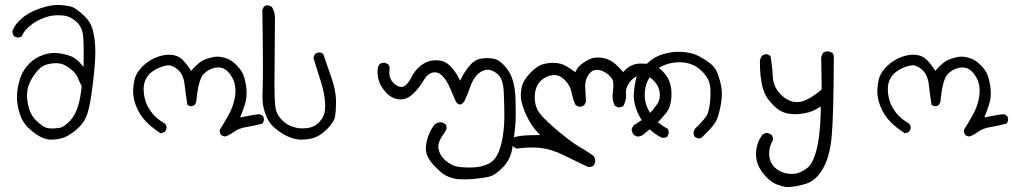

<svg xmlns="http://www.w3.org/2000/svg" viewBox="-20 -453 4084 774"><path d="M212.4 -391.6Q237.3 -391.6 252.9 -386.7Q270 -380.9 287.6 -365.7Q305.7 -350.1 312.5 -324.2Q317.4 -305.2 317.4 -239.3Q317.4 -219.2 316.9 -183.6Q304.2 -198.2 297.4 -205.1Q290.5 -211.9 281.7 -217.8Q272.9 -223.6 265.9 -226.3Q258.8 -229 252.9 -230.7Q247.1 -232.4 240.7 -233.9Q234.4 -235.4 227.5 -236.8Q210.4 -239.7 201.2 -239.7Q177.7 -239.7 153.8 -231.4Q121.6 -220.7 98.4 -197Q75.2 -173.3 64.2 -145.3Q53.2 -117.2 49.3 -80.6Q48.3 -71.8 48.3 -62Q48.3 -34.2 57.1 -2.9Q68.4 37.6 93 61Q117.7 84.5 136.7 95.2Q155.8 106 178.2 109.9Q181.6 109.9 188 109.9Q194.3 109.9 205.1 108.9Q215.8 107.9 228 104.5Q252 98.6 282.5 74.2Q313 49.8 326.2 21Q339.4 -8.3 348.1 -69.8Q364.3 -182.1 364.3 -244.6Q364.3 -295.9 352.5 -337.4Q344.7 -365.7 317.4 -391.1Q289.6 -417 274.2 -423.6Q258.8 -430.2 223.1 -432.6Q218.8 -433.1 213.9 -433.1Q182.1 -433.1 141.1 -418.9Q94.2 -403.3 64.5 -376L58.1 -370.1Q35.2 -346.7 29.8 -325.7Q30.8 -316.4 36.1 -307.1L47.4 -302.2Q49.3 -301.8 51.8 -301.8Q60.5 -301.8 67.9 -306.6Q79.1 -334.5 111.8 -357.4Q127.9 -368.7 146 -376.5Q164.1 -384.3 178.7 -387.7Q194.8 -391.6 212.4 -391.6ZM190.9 64.9Q168.9 64.9 156.7 57.6Q137.7 45.4 123 29.8Q100.1 6.3 92.3 -34.2Q88.9 -51.8 88.9 -68.4Q88.9 -91.3 96.2 -110.8Q104.5 -133.8 123.5 -158.7Q142.6 -183.6 160.6 -190.2Q178.7 -196.8 200.7 -198.2Q204.1 -198.2 207 -198.2Q226.1 -198.2 241.7 -189.9Q261.7 -179.2 276.9 -164.1Q289.6 -151.4 294.9 -136.7Q300.8 -122.1 309.1 -106.4Q306.2 -64.5 294.7 -26.1Q283.2 12.2 262 34.4Q240.7 56.6 223.1 62H222.7Q204.6 64.9 190.9 64.9Z M1043.9 28.8Q1043.9 19.5 1038.6 13.2L1027.3 7.3Q1010.7 8.3 994.1 11.7Q977.5 15.1 948.2 20.5Q960 -9.8 965.6 -27.1Q971.2 -44.4 972.7 -55.7Q974.1 -66.9 974.1 -79.1Q974.1 -91.3 972.2 -105Q968.3 -130.9 961.4 -149.9Q954.1 -168.5 938 -185.5Q921.9 -202.6 907.7 -210.9Q894 -219.2 871.6 -223.1Q864.7 -224.6 856.9 -224.6Q841.3 -224.6 824.2 -219.2Q797.9 -211.9 783.7 -200.2Q768.6 -188 754.4 -171.9L750.5 -167.5L747.1 -172.4Q736.8 -189.9 718.3 -209.5Q697.3 -232.4 661.6 -232.4Q639.6 -232.4 614.7 -223.6Q581.1 -211.4 554.7 -185.5Q533.7 -164.1 526.4 -145Q519 -126 517.1 -94.2Q516.6 -90.3 516.6 -85.9Q516.6 -58.6 527.3 -28.8Q542 10.7 571.3 40Q593.3 62 627.9 84.5Q637.2 82.5 645 78.1L650.9 65.9Q651.4 64.5 651.4 62.5Q651.4 52.7 644.5 45.4Q611.3 24.9 595.7 5.9Q580.1 -13.2 571 -33.9Q562 -54.7 559.6 -81.1Q559.1 -87.9 559.1 -93.8Q559.1 -112.8 564.9 -127Q572.3 -146 586.4 -158.7Q605.5 -175.3 635.3 -185.1Q651.9 -189.9 659.2 -189.9Q675.8 -189.9 696.3 -172.9Q720.2 -152.8 724.6 -109.4Q729 -69.3 735.4 -30.3L746.1 -24.9Q747.1 -24.9 748 -24.9Q757.8 -24.9 765.1 -30.3L771 -41.5Q778.8 -128.9 798.8 -151.9Q818.8 -174.8 849.1 -180.2Q855 -181.2 860.4 -181.2Q881.8 -181.2 898.4 -164.6Q921.9 -139.6 927.2 -109.9Q929.2 -98.1 929.2 -83.5Q929.2 -68.8 925.3 -51.8Q918 -19 900.9 11.5Q883.8 42 865.7 70.8Q865.7 71.8 865.7 74Q865.7 76.2 866.2 79.1Q867.2 85.9 871.1 90.8Q877.9 96.2 886.7 97.2Q900.9 94.2 920.4 80.1Q941.4 64 974.6 58.8Q1007.8 53.7 1038.1 44.9L1043.5 34.7Q1043.9 31.7 1043.9 28.8Z M1037.6 -414.1Q1040 -252.4 1040 -187.3Q1040 -122.1 1039.1 -103.8Q1038.1 -85.4 1038.1 -66.2Q1038.1 -46.9 1040 -32.2Q1044.4 -5.4 1055.7 20.5Q1066.9 45.9 1088.9 64Q1124 93.3 1155.8 103Q1167.5 106.9 1180.2 108.9Q1189 109.9 1195.3 109.9Q1201.7 109.9 1207 109.4Q1212.4 108.9 1218.3 108.4Q1230.5 106.9 1242.2 103.5Q1270 95.7 1298.6 67.4Q1327.1 39.1 1331.1 14.2Q1334.5 -6.3 1334.5 -36.1Q1334.5 -43 1334.5 -50.3Q1333.5 -88.9 1316.7 -137.9Q1299.8 -187 1282.7 -236.3L1271.5 -241.7Q1270 -241.7 1267.1 -241.7Q1264.2 -241.7 1259.8 -240.5Q1255.4 -239.3 1251 -236.3Q1245.6 -229 1243.7 -219.7Q1255.4 -179.7 1265.6 -149.2Q1275.9 -118.7 1280.3 -100.1Q1291 -58.6 1291 -25.4Q1291 -16.6 1290 -8.8Q1287.6 15.6 1269 37.1Q1250.5 58.6 1221.2 63Q1209.5 64.5 1197 64.5Q1184.6 64.5 1172.4 61.5Q1146 54.2 1131.8 44.4Q1121.1 36.6 1109.9 23.4Q1095.7 5.9 1091.3 -14.6Q1086.4 -41 1086.4 -116Q1086.4 -190.9 1088.4 -382.8Q1087.4 -406.2 1076.2 -425.3L1064 -431.2Q1062 -431.6 1059.1 -431.6Q1050.3 -431.6 1043.5 -425.8Z M1696.8 145Q1696.8 160.6 1702.6 174.8Q1712.4 197.8 1740.7 225.6Q1763.2 248 1780.8 256.3Q1799.8 265.1 1821.8 269Q1836.9 270 1855 270Q1873 270 1892.1 268.1Q1928.2 265.1 1953.1 258.8Q1977.1 252.9 2007.6 221.2Q2038.1 189.5 2045.2 144.8Q2052.2 100.1 2056.6 60.5Q2059.1 37.1 2059.1 5.9Q2059.1 -25.4 2058.1 -56.6Q2055.2 -133.3 2025.9 -172.9Q1996.6 -211.9 1969.7 -216.3Q1956.1 -218.8 1942.9 -218.8Q1929.7 -218.8 1917.5 -216.3Q1893.1 -211.9 1873.3 -188.7Q1853.5 -165.5 1838.9 -135.7L1835 -127.9Q1825.2 -147.5 1820.3 -155Q1815.4 -162.6 1811.5 -167.5Q1803.2 -178.7 1794.9 -187Q1776.4 -206.1 1752.9 -209Q1744.1 -210 1735.8 -210Q1721.2 -210 1710.4 -206.5Q1684.6 -198.7 1664.1 -177.7Q1649.9 -163.6 1639.6 -143.6Q1626.5 -117.2 1613.3 -107.9Q1606 -102.5 1597.7 -102.5Q1589.4 -102.5 1581.1 -107.2Q1572.8 -111.8 1567.9 -116.7Q1549.3 -134.8 1549.3 -160.6Q1549.3 -166 1550 -169.9Q1550.8 -173.8 1550.8 -176.3Q1550.8 -186.5 1544.9 -193.8L1532.7 -199.7Q1530.8 -200.2 1528.8 -200.2Q1518.1 -200.2 1509.8 -194.3Q1504.4 -186.5 1502.4 -176.3Q1502 -170.4 1502 -164.1Q1502 -144 1507.8 -126Q1514.6 -103 1538.1 -78.1Q1563.5 -52.2 1594.7 -52.2Q1621.1 -52.2 1644 -73.7Q1669.4 -97.7 1685.5 -125.5Q1703.1 -156.2 1724.6 -160.6Q1729 -161.6 1732.9 -161.6Q1750 -161.6 1764.6 -146Q1781.2 -128.4 1793.5 -99.4Q1805.7 -70.3 1818.4 -42Q1825.7 -31.7 1833.5 -31.7Q1841.8 -31.7 1851.6 -44.4Q1865.2 -71.3 1874.5 -100.1Q1895.5 -161.6 1937 -170.9Q1941.4 -171.9 1945.8 -171.9Q1963.9 -171.9 1983.9 -156.2Q2008.3 -137.2 2010.7 -83.3Q2013.2 -29.3 2013.2 13.4Q2013.2 56.2 2006.8 97.2Q2000.5 138.2 1986.8 167Q1973.1 196.8 1946.5 208.5Q1919.9 220.2 1890.6 221.7Q1881.3 222.2 1874 222.2Q1852.5 222.2 1835.2 220.5Q1817.9 218.8 1804.2 212.4Q1786.1 204.1 1771 189.5Q1751 169.4 1747.6 145.5Q1747.1 142.1 1747.1 138.7Q1747.1 113.3 1773.4 79.6L1779.8 66.9Q1780.3 64.9 1780.3 62Q1780.3 53.2 1774.4 46.4L1762.7 40.5Q1760.3 40 1758.3 40Q1742.2 40 1731 49.8Q1717.8 67.9 1709.7 87.2Q1701.7 106.4 1697.8 130.9Q1696.8 138.2 1696.8 145Z M2062.5 146Q2096.7 141.6 2120.8 141.6Q2145 141.6 2162.1 143.6Q2204.6 148.9 2253.4 173.1Q2302.2 197.3 2350.6 220.2Q2352.1 220.2 2354.2 220.2Q2356.4 220.2 2359.9 219.7Q2367.7 218.8 2373.5 213.9L2379.4 201.2Q2379.4 199.7 2379.4 196Q2379.4 192.4 2378.2 186.8Q2377 181.2 2373.5 175.8Q2343.8 154.8 2312.3 136.7Q2280.8 118.7 2219.2 66.4Q2157.7 13.7 2145.5 -12.7Q2135.7 -34.2 2135.7 -60.1Q2135.7 -104 2160.2 -127.4Q2180.7 -147 2207.5 -149.9Q2210.9 -150.4 2213.9 -150.4Q2237.8 -150.4 2257.3 -129.9Q2279.3 -107.4 2284.7 -79.1Q2289.1 -52.7 2300.3 -29.8L2312.5 -22.9Q2314 -22.9 2314.9 -22.9Q2327.1 -22.9 2335.4 -29.3L2342.3 -43Q2341.3 -67.9 2340.1 -84Q2338.9 -100.1 2338.9 -107.2Q2338.9 -114.3 2341.3 -126Q2345.7 -146.5 2359.4 -160.2Q2370.6 -171.4 2385.7 -171.4Q2409.7 -171.4 2433.1 -151.4Q2448.7 -137.7 2451.7 -124Q2452.6 -117.7 2452.6 -107.2Q2452.6 -96.7 2450.9 -84.5Q2449.2 -72.3 2449.2 -65.9Q2449.2 -45.9 2458.5 -26.9L2470.7 -20Q2472.2 -20 2475.3 -20Q2478.5 -20 2483.9 -21.5Q2489.3 -22.9 2493.7 -26.4Q2503.9 -49.8 2503.9 -66.4Q2503.9 -70.3 2503.4 -73.7Q2502.9 -77.1 2502.9 -79.3Q2502.9 -81.5 2503.2 -84.5Q2503.4 -87.4 2504.4 -92Q2505.4 -96.7 2506.8 -101.1Q2510.7 -110.8 2516.1 -118.4Q2521.5 -126 2527.6 -132.1Q2533.7 -138.2 2542.5 -142.6Q2555.7 -149.4 2569.8 -149.4Q2593.8 -149.4 2614.3 -128.9Q2640.1 -103 2640.1 -69.3Q2640.1 -47.9 2628.4 -32.2Q2610.4 -6.8 2595.9 7.6Q2581.5 22 2566.2 31.7Q2550.8 41.5 2534.2 52.2Q2528.8 60.5 2525.9 69.3Q2528.8 82 2534.2 90.3L2547.4 97.2Q2548.8 97.2 2550.8 97.2Q2566.9 97.2 2579.1 84.5Q2615.7 56.2 2632.6 39.1Q2649.4 22 2665 2.9Q2683.1 -19.5 2686 -55.2Q2687 -64.5 2687 -73.2Q2687 -98.6 2680.7 -118.2Q2672.9 -145 2648.9 -168Q2625 -190.9 2605.5 -193.8Q2584.5 -196.8 2563.5 -196.8Q2543 -196.8 2527.1 -189.5Q2511.2 -182.1 2500 -170.9L2495.6 -166L2492.2 -162.1Q2475.6 -182.6 2455.6 -199Q2435.5 -215.3 2408.2 -219.7Q2398.9 -221.2 2390.1 -221.2Q2373.5 -221.2 2360.4 -215.8Q2340.3 -207 2324.2 -194.3Q2308.1 -181.6 2301.8 -167L2299.8 -162.1Q2279.8 -175.8 2262.7 -186.5Q2240.7 -199.7 2209 -199.7Q2189.9 -199.7 2169.9 -194.3Q2144 -187.5 2115 -156.2Q2085.9 -125 2081.5 -93.3Q2079.6 -80.6 2079.6 -69.3Q2079.6 -50.8 2084.5 -35.2Q2091.8 -8.3 2102.1 12.5Q2112.3 33.2 2122.8 49.8Q2133.3 66.4 2150.4 84L2157.7 91.3Q2101.6 91.8 2079.6 94.7Q2057.6 97.7 2050.3 101.6L2043.5 115.2Q2043.5 116.2 2043.5 117.2Q2043.5 129.4 2049.8 139.2Z M2886.7 -36.6Q2890.1 -58.1 2890.1 -72.3Q2890.1 -86.4 2888.7 -96.2Q2885.3 -121.1 2874.5 -152.3Q2864.3 -182.6 2837.4 -201.7Q2810.5 -220.7 2788.6 -230.7Q2766.6 -240.7 2731.9 -243.7Q2724.6 -244.1 2718.8 -244.1Q2712.9 -244.1 2704.6 -243.9Q2696.3 -243.7 2683.6 -241.7Q2670.9 -239.7 2657.2 -235.8Q2616.7 -225.6 2582.5 -190.9Q2550.8 -159.2 2544.2 -135.3Q2537.6 -111.3 2535.2 -75.2Q2534.7 -71.3 2534.7 -66.9Q2534.7 -35.2 2550.3 0.5Q2567.4 38.6 2594.5 64.2Q2621.6 89.8 2647.9 102.1Q2651.4 102.5 2654.8 102.5Q2663.6 102.5 2670.4 97.7L2675.3 85.9Q2675.8 83.5 2675.8 80.6Q2675.8 72.3 2670.9 65.9Q2642.6 50.3 2624.3 31.7Q2606 13.2 2592.8 -11.7Q2579.1 -38.1 2579.1 -69.8Q2579.1 -101.6 2589.8 -125Q2602.1 -149.9 2618.7 -165.8Q2635.3 -181.6 2659.2 -190.9Q2687 -202.1 2720.2 -202.1Q2745.1 -202.1 2768.1 -193.4Q2791.5 -184.1 2810.5 -165Q2826.2 -148.9 2834.2 -133.5Q2842.3 -118.2 2843.8 -93.8Q2844.2 -84.5 2844.2 -78.1Q2844.2 -29.3 2833.5 2.9Q2826.2 23.9 2781.7 65.9L2775.9 79.1Q2775.9 80.1 2775.9 81.5Q2775.9 91.8 2781.2 99.1L2793 105L2805.7 104Q2859.9 54.7 2870.6 26.4Q2881.3 -2 2886.7 -36.6Z M3027.8 168Q3027.8 190.9 3035.2 210Q3046.4 237.8 3070.8 262.2Q3090.8 282.2 3109.9 289.8Q3128.9 297.4 3148.9 301.3Q3184.1 301.3 3226.6 288.6Q3268.6 276.4 3296.6 228.3Q3324.7 180.2 3332.5 99.9Q3340.3 19.5 3341.3 -215.8V-216.3Q3342.8 -230.5 3335.9 -239.7L3322.3 -245.6Q3319.8 -246.1 3317.4 -246.1Q3314.9 -246.1 3312 -245.6Q3304.7 -244.6 3298.3 -240.2Q3292.5 -231.4 3290.5 -221.2L3292.5 -92.8L3291 -91.3Q3238.3 -46.4 3201.7 -42Q3196.8 -41.5 3192.4 -41.5Q3158.2 -41.5 3127.7 -72Q3097.2 -102.5 3095.2 -145.3Q3093.3 -188 3085.9 -227.5L3073.7 -233.9Q3071.8 -234.4 3068.4 -234.4Q3064.9 -234.4 3060.3 -232.9Q3055.7 -231.4 3051.3 -227.5Q3045.4 -219.7 3043.5 -209.5Q3043.5 -204.1 3043.5 -196.5Q3043.5 -189 3043.9 -176.8Q3044.9 -148.9 3049.8 -121.1Q3056.6 -79.1 3078.6 -50.3Q3100.6 -22 3122.8 -8.3Q3145 5.4 3172.9 6.8Q3178.7 7.3 3186 7.3Q3207 7.3 3229 2.4Q3256.3 -2.9 3281.7 -19.5L3288.6 -23.4V-15.6Q3288.6 37.6 3282.7 88.1Q3276.9 138.7 3265.6 171.4Q3253.9 206.5 3238.5 220.5Q3223.1 234.4 3203.1 242.2Q3189.9 248 3172.4 248Q3131.8 248 3104.5 223.1Q3080.6 201.2 3080.6 165Q3080.6 137.2 3096.2 111.8Q3096.2 110.8 3096.2 109.9Q3096.2 97.7 3089.8 90.3L3076.7 83.5Q3074.7 83 3073.2 83Q3061.5 83 3053.2 90.8Q3027.8 124.5 3027.8 168Z M4043.9 28.8Q4043.9 19.5 4038.6 13.2L4027.3 7.3Q4010.7 8.3 3994.1 11.7Q3977.5 15.1 3948.2 20.5Q3960 -9.8 3965.6 -27.1Q3971.2 -44.4 3972.7 -55.7Q3974.1 -66.9 3974.1 -79.1Q3974.1 -91.3 3972.2 -105Q3968.3 -130.9 3961.4 -149.9Q3954.1 -168.5 3938 -185.5Q3921.9 -202.6 3907.7 -210.9Q3894 -219.2 3871.6 -223.1Q3864.7 -224.6 3856.9 -224.6Q3841.3 -224.6 3824.2 -219.2Q3797.9 -211.9 3783.7 -200.2Q3768.6 -188 3754.4 -171.9L3750.5 -167.5L3747.1 -172.4Q3736.8 -189.9 3718.3 -209.5Q3697.3 -232.4 3661.6 -232.4Q3639.6 -232.4 3614.7 -223.6Q3581.1 -211.4 3554.7 -185.5Q3533.7 -164.1 3526.4 -145Q3519 -126 3517.1 -94.2Q3516.6 -90.3 3516.6 -85.9Q3516.6 -58.6 3527.3 -28.8Q3542 10.7 3571.3 40Q3593.3 62 3627.9 84.5Q3637.2 82.5 3645 78.1L3650.9 65.9Q3651.4 64.5 3651.4 62.5Q3651.4 52.7 3644.5 45.4Q3611.3 24.9 3595.7 5.9Q3580.1 -13.2 3571 -33.9Q3562 -54.7 3559.6 -81.1Q3559.1 -87.9 3559.1 -93.8Q3559.1 -112.8 3564.9 -127Q3572.3 -146 3586.4 -158.7Q3605.5 -175.3 3635.3 -185.1Q3651.9 -189.9 3659.2 -189.9Q3675.8 -189.9 3696.3 -172.9Q3720.2 -152.8 3724.6 -109.4Q3729 -69.3 3735.4 -30.3L3746.1 -24.9Q3747.1 -24.9 3748 -24.9Q3757.8 -24.9 3765.1 -30.3L3771 -41.5Q3778.8 -128.9 3798.8 -151.9Q3818.8 -174.8 3849.1 -180.2Q3855 -181.2 3860.4 -181.2Q3881.8 -181.2 3898.4 -164.6Q3921.9 -139.6 3927.2 -109.9Q3929.2 -98.1 3929.2 -83.5Q3929.2 -68.8 3925.3 -51.8Q3918 -19 3900.9 11.5Q3883.8 42 3865.7 70.8Q3865.7 71.8 3865.7 74Q3865.7 76.2 3866.2 79.1Q3867.2 85.9 3871.1 90.8Q3877.9 96.2 3886.7 97.2Q3900.9 94.2 3920.4 80.1Q3941.4 64 3974.6 58.8Q4007.8 53.7 4038.1 44.9L4043.5 34.7Q4043.9 31.7 4043.9 28.8Z"/></svg>

Font: Bakudai
Style: Light
Weight: 300
Version: Version 1.48